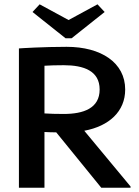

<svg xmlns="http://www.w3.org/2000/svg" viewBox="-20 -876 648 896"><path d="M468.3 -820 435 -855.8 300 -782.5 165 -855.8 131.7 -820 285.8 -697.5H314.2ZM242.5 -258.3 452.5 0H589.2V-5.8L373.3 -265.8C489.2 -287.5 564.2 -355.8 564.2 -458.3C564.2 -583.3 452.5 -657.5 290.8 -657.5C183.3 -657.5 75.8 -650.8 68.3 -650V-265.8V0H187.5V-260C205 -259.2 223.3 -258.3 242.5 -258.3ZM187.5 -346.7V-569.2C210.8 -570.8 244.2 -571.7 277.5 -571.7C370 -571.7 445 -545.8 445 -458.3C445 -370.8 370 -344.2 277.5 -344.2C244.2 -344.2 210.8 -345 187.5 -346.7Z"/></svg>

Font: Boon SemiBold
Style: Regular
Weight: 600
Designer: Sungsit Sawaiwan
Foundry: FontUni
Version: Version 2.0